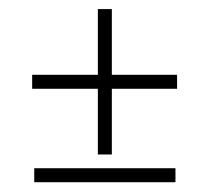

<svg xmlns="http://www.w3.org/2000/svg" viewBox="-20 -516 449 412"><path d="M190 -184.5V-496.5H220V-184.5ZM49 -325.5V-355.5H360V-325.5ZM53.5 -125V-155H356.5V-125Z"/></svg>

Font: Imbue Thin
Style: Regular
Weight: 100
Designer: Tyler Finck
Foundry: Etcetera Type Company
Version: Version 1.102